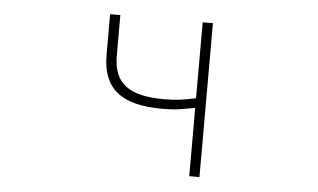

<svg xmlns="http://www.w3.org/2000/svg" viewBox="-43 -591 1085 655"><g transform="rotate(5 500.0 -263.5)"><path d="M626 0H661V-527H626V-267C586 -258 557 -254 519 -254C399 -254 344 -291 344 -388V-527H309V-388C309 -271 375 -221 513 -221C564 -221 582 -226 626 -234Z"/></g></svg>

Font: Harano Aji Gothic K1 ExtraLight
Style: Regular
Weight: 250
Foundry: Masamichi Hosoda
Version: HaranoAjiGothicK1-ExtraLight version 20230610;ttx 4.39.4